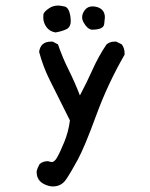

<svg xmlns="http://www.w3.org/2000/svg" viewBox="-20 -538 540 692"><path d="M170 134 160 133Q112 122 112 82Q112 73 123 53Q135 43 152 43Q155 43 159 44.5Q163 46 167 46Q176 46 185.5 30Q195 14 211 -24.5Q227 -63 232 -104Q184 -200 159.5 -249Q135 -298 121 -351Q126 -388 164 -388H170L189 -378Q205 -331 227.5 -286Q250 -241 268 -194Q293 -241 314 -288Q335 -335 364 -378Q376 -388 393 -388H399L419 -378Q429 -364 429 -347V-341Q368 -235 326.5 -121.5Q285 -8 260 38Q235 84 218 109Q201 134 170 134ZM180 -421Q158 -425 147 -441Q136 -457 136 -474Q136 -476 136.5 -485.5Q137 -495 158 -509Q172 -518 190 -518Q197 -518 213 -514.5Q229 -511 234 -477L235 -463Q235 -440 219 -432.5Q203 -425 180 -421ZM311 -431Q295 -433 282 -456Q276 -466 276 -476Q276 -489 286 -502Q296 -515 314 -515Q322 -515 332 -512Q358 -503 358 -475Q358 -471 355.5 -451Q353 -431 311 -431Z"/></svg>

Font: Xiaolai Mono SC
Style: Regular
Weight: 400
Monospace: yes
Designer: LXGW / Nozomi Seto
Version: Version 3.113;September 30, 2024